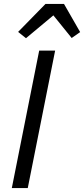

<svg xmlns="http://www.w3.org/2000/svg" viewBox="-20 -955 427 975"><path d="M211 -935 72 -793 112 -761 251 -877 344 -762 387 -792 305 -935ZM40 0H121L260 -698H179Z"/></svg>

Font: Braiins Sans
Style: Italic
Weight: 400
Italic angle: -11.31°
Designer: Mike Abbink, Paul van der Laan, Pieter van Rosmalen, Jiri Chlebus, Lubos Buracinsky
Foundry: Bold Monday, Sudetype
Version: Version 1.000;hotconv 1.0.109;makeotfexe 2.5.65596